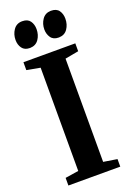

<svg xmlns="http://www.w3.org/2000/svg" viewBox="-179 -1026 738 1087"><g transform="rotate(-20 190.0 -482.0)"><path d="M95.5 -806Q64.5 -806 49.5 -826.5Q34.5 -847 34.5 -876Q34.5 -910 52.5 -936.2Q70.5 -962.5 103 -963.5H106.5Q138.5 -963.5 153 -943.2Q167.5 -923 167.5 -894Q167.5 -859 149.5 -833Q131.5 -807 98 -806ZM269 -806Q237.5 -806 222.8 -827.2Q208 -848.5 208 -876.5Q208 -910 226 -936.2Q244 -962.5 277 -963.5H279.5Q312 -963.5 326.5 -943.2Q341 -923 341 -894Q341 -859 323.2 -833Q305.5 -807 272 -806ZM114.5 -58.5V-680.5L33.5 -695.5V-743H346V-695.5L264.5 -680.5V-58.5L346.5 -45.5V0H34V-46Z"/></g></svg>

Font: Merriweather 60pt
Style: Bold
Weight: 700
Version: Version 2.100